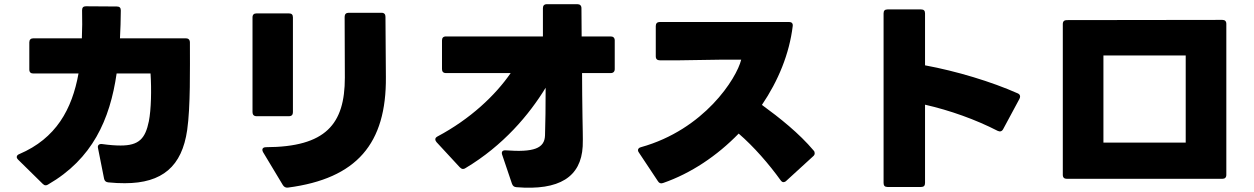

<svg xmlns="http://www.w3.org/2000/svg" viewBox="-20 -841 5990 917"><path d="M497 30C525 33 551 34 576 34C756 34 849 -47 874 -220C890 -332 887 -512 887 -638C887 -651 880 -658 868 -658H553C555 -701 557 -746 557 -791C557 -804 551 -810 538 -810L390 -811C378 -811 372 -805 372 -792C373 -746 373 -702 371 -658H139C127 -658 120 -651 120 -639V-509C120 -496 127 -490 139 -490H355C324 -319 248 -180 72 -105C64 -102 60 -97 60 -91C60 -87 62 -83 66 -79L184 37C189 42 193 44 198 44C202 44 206 43 210 40C421 -82 505 -269 537 -490H699C704 -413 702 -318 691 -262C674 -179 644 -146 556 -146C532 -146 503 -148 468 -153C453 -155 445 -147 448 -134L477 12C479 23 486 29 497 30Z M1355 55C1684 12 1826 -155 1823 -474C1822 -557 1822 -673 1821 -761C1821 -773 1815 -780 1802 -780H1645C1633 -780 1626 -773 1626 -761C1626 -668 1627 -568 1627 -470C1627 -248 1536 -139 1250 -138C1239 -138 1233 -133 1233 -126C1233 -123 1234 -119 1236 -115L1331 43C1337 52 1344 56 1355 55ZM1205 -286H1360C1373 -286 1379 -293 1379 -305V-758C1379 -771 1373 -777 1360 -777H1205C1193 -777 1186 -771 1186 -758V-305C1186 -293 1193 -286 1205 -286Z M2203 -38C2384 -146 2508 -294 2586 -422C2586 -335 2585 -251 2583 -194C2581 -132 2529 -113 2395 -123C2380 -124 2374 -116 2378 -103L2425 36C2429 47 2435 52 2446 53C2652 70 2755 4 2763 -142C2765 -184 2762 -242 2762 -280C2761 -355 2760 -423 2760 -492H2897C2909 -492 2916 -499 2916 -511V-648C2916 -660 2909 -667 2897 -667H2758C2758 -709 2757 -753 2757 -802C2757 -814 2750 -821 2738 -821H2592C2579 -821 2573 -814 2573 -802C2573 -757 2573 -711 2573 -667H2110C2097 -667 2091 -660 2091 -648V-511C2091 -499 2097 -492 2110 -492H2419C2346 -386 2227 -273 2069 -189C2062 -185 2059 -181 2059 -175C2059 -171 2061 -167 2065 -162L2176 -42C2181 -37 2186 -34 2191 -34C2195 -34 2199 -35 2203 -38Z M3147 33C3280 -13 3405 -97 3508 -203C3580 -141 3653 -57 3709 21C3713 26 3717 29 3722 29C3726 29 3731 27 3735 23L3864 -95C3869 -99 3871 -104 3871 -109C3871 -113 3870 -118 3866 -122C3797 -204 3704 -278 3619 -340C3697 -455 3750 -584 3766 -716C3768 -729 3761 -736 3749 -736H3131C3119 -736 3112 -729 3112 -717V-572C3112 -559 3119 -553 3131 -553C3163 -553 3196 -553 3228 -553L3423 -556C3455 -556 3488 -556 3520 -556C3498 -466 3343 -222 3041 -138C3032 -136 3027 -130 3027 -124C3027 -120 3028 -117 3031 -113L3122 24C3128 34 3136 37 3147 33Z M4745 -216C4756 -211 4765 -213 4771 -224L4849 -369C4851 -373 4852 -377 4852 -380C4852 -387 4848 -392 4841 -395C4715 -451 4549 -501 4398 -529V-777C4398 -790 4392 -796 4379 -796H4219C4206 -796 4200 -790 4200 -777V33C4200 46 4206 52 4219 52H4379C4392 52 4398 46 4398 33V-341C4517 -314 4640 -270 4745 -216Z M5075 13H5818C5830 13 5837 7 5837 -6V-727C5837 -740 5830 -746 5818 -746L5075 -745C5063 -745 5056 -739 5056 -726V-6C5056 7 5063 13 5075 13ZM5250 -160V-576H5643V-160Z"/></svg>

Font: LINE Seed JP_OTF ExtraBold
Style: Regular
Weight: 800
Designer: LY Corporation & Fontrix & Fontworks
Version: Version 1.013